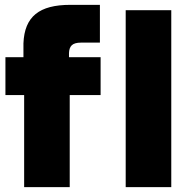

<svg xmlns="http://www.w3.org/2000/svg" viewBox="-20 -772 785 792"><path d="M76.7 -593.3V-536.1H2.4V-379.9H79.6V0H267.6V-379.9H395V-536.1H264.6V-553.7C266.1 -581.5 277.3 -596.2 314.5 -596.2H392.1V-752H270C142.1 -752 81.1 -704.1 76.7 -593.3ZM498.5 0H686.5V-730H498.5Z"/></svg>

Font: Wand UI Pro Black
Style: Regular
Weight: 900
Designer: Andreas Faust
Version: Version 1.003;FEAKit 1.0